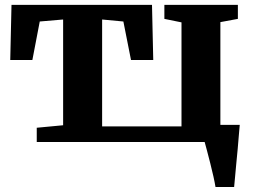

<svg xmlns="http://www.w3.org/2000/svg" viewBox="-20 -568 1016 768"><path d="M127 0V-57L232.5 -67V-490L139 -482L109.5 -328H21L26 -548.5H588L593 -328H504L473.5 -482L388.5 -490V-62.5H706V-478.5L637.5 -492.5V-548.5H931.5V-492.5L861.5 -479.5V0ZM842 180Q839.5 164 833.8 138.2Q828 112.5 821 84.8Q814 57 807.8 33.8Q801.5 10.5 798.5 -0.5L764 -68.5H939Q937.5 -54 935.5 -28.5Q933.5 -3 930.8 27.5Q928 58 925 88Q922 118 920 142.5Q918 167 916.5 180Z"/></svg>

Font: Merriweather 36pt ExtraBold
Style: Regular
Weight: 800
Designer: Eben Sorkin
Foundry: Eben Sorkin
Version: Version 2.100